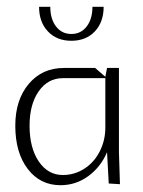

<svg xmlns="http://www.w3.org/2000/svg" viewBox="-20 -540 420 565"><path d="M252 -520H285Q285 -475 259 -447.5Q233 -420 190 -420Q147 -420 121 -447.5Q95 -475 95 -520H128Q128 -484 145 -462Q162 -440 190 -440Q218 -440 235 -462Q252 -484 252 -520ZM25 -170Q25 -246 64.5 -293Q104 -340 168 -340H260L290 -314L295 -340H330V-92L333 2L300 0L295 -92Q276 -48 239.5 -21.5Q203 5 158 5Q98 5 61.5 -43Q25 -91 25 -170ZM67 -170Q67 -105 94 -65Q121 -25 165 -25Q199 -25 228 -43.5Q257 -62 273.5 -94.5Q290 -127 290 -165V-310H165Q121 -310 94 -271.5Q67 -233 67 -170Z"/></svg>

Font: Glametrix
Style: Light
Weight: 300
Designer: gluk
Foundry: gluk
Version: Version 0.40